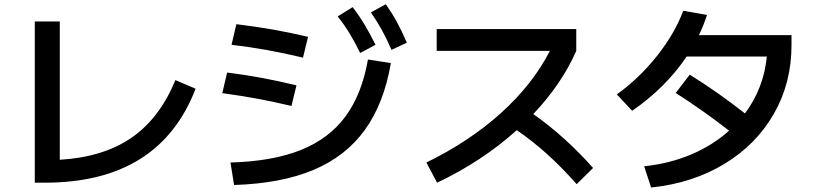

<svg xmlns="http://www.w3.org/2000/svg" viewBox="-20 -838 3790 892"><path d="M141.6 -738.3H257.8V-95.7Q460 -107.9 590.8 -198Q721.7 -288.1 794.9 -465.8L888.7 -425.8Q720.7 10.7 188.5 10.7H141.6Z M1689.5 -561.5 1795.9 -544.9Q1763.7 -356.9 1674.8 -234.1Q1585.9 -111.3 1435.8 -48.3Q1285.6 14.6 1067.4 21.5L1050.8 -83Q1245.1 -88.4 1376.5 -140.6Q1507.8 -192.9 1584.5 -296.4Q1661.1 -399.9 1689.5 -561.5ZM1012.7 -405.3 1035.2 -501Q1117.2 -490.7 1192.9 -476.8Q1268.6 -462.9 1357.4 -441.4L1334 -345.7Q1248.5 -366.2 1173.1 -379.9Q1097.7 -393.6 1012.7 -405.3ZM1055.7 -629.9 1078.1 -725.6Q1166.5 -714.8 1244.9 -701.2Q1323.2 -687.5 1411.1 -667L1387.7 -570.3Q1299.3 -591.3 1220.5 -605.5Q1141.6 -619.6 1055.7 -629.9ZM1548.8 -761.7 1618.2 -804.7Q1647.9 -766.6 1672.9 -725.1Q1697.8 -683.6 1724.6 -629.9L1653.3 -591.8Q1628.4 -643.1 1603.8 -683.3Q1579.1 -723.6 1548.8 -761.7ZM1703.1 -780.3 1772.5 -818.4Q1801.3 -777.3 1824.5 -734.6Q1847.7 -691.9 1870.1 -639.6L1798.8 -606.4Q1776.4 -658.2 1753.4 -699.7Q1730.5 -741.2 1703.1 -780.3Z M2534.7 -601.6H2008.8V-703.1H2657.2V-601.6Q2589.4 -447.3 2457.5 -308.1Q2606.4 -203.1 2735.4 -57.6L2659.2 17.6Q2590.3 -60.1 2523.4 -120.6Q2456.5 -181.2 2380.9 -233.4Q2301.3 -161.6 2207.8 -99.9Q2114.3 -38.1 2010.7 10.7L1960.9 -83Q2161.1 -180.7 2308.1 -313.5Q2455.1 -446.3 2534.7 -601.6Z M3367.2 -231Q3241.2 -328.6 3119.1 -406.2L3184.6 -491.2Q3317.4 -408.2 3440.9 -311Q3483.9 -368.2 3509.8 -435.1Q3535.6 -502 3542.5 -575.2H3169.9Q3073.2 -431.2 2917 -323.2L2845.7 -399.4Q2949.2 -473.6 3031.7 -577.4Q3114.3 -681.2 3154.3 -788.1L3264.6 -768.6Q3250 -722.7 3227.1 -674.8H3657.2V-627.9Q3657.2 -452.6 3575.2 -309.3Q3493.2 -166 3345.2 -76.4Q3197.3 13.2 3004.9 33.2L2972.7 -65.4Q3091.3 -78.1 3191.7 -120.6Q3292 -163.1 3367.2 -231Z"/></svg>

Font: Pretendard JP SemiBold
Style: Regular
Weight: 600
Designer: Base glyphs from Inter by Rasmus Andersson; Hangeul glyphs from Noto Sans CJK(Source Han Sans) by Jang Soo-young and Kan
Foundry: Kil Hyung-jin
Version: Version 1.309